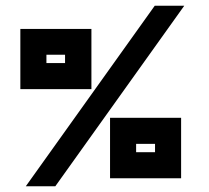

<svg xmlns="http://www.w3.org/2000/svg" viewBox="-20 -678 730 670"><path d="M521 -176H455V-147H521ZM364 -56V-267H612V-56ZM207 -487H142V-458H207ZM51 -367V-577H299V-367ZM520 -658H623L173 -28H70Z"/></svg>

Font: Ekushey Kolom
Style: Bold
Weight: 700
Designer: Al Mamun Sumon
Foundry: Al Mamun Sumon
Version: Version 1.0